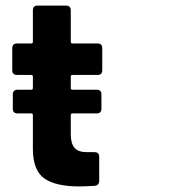

<svg xmlns="http://www.w3.org/2000/svg" viewBox="-20 -670 640 689"><path d="M330 -401H240Q234 -401 234 -395V-354Q234 -348 240 -348H327Q344 -348 344 -331V-280Q344 -263 327 -263H240Q234 -263 234 -257V-188Q234 -155 247.5 -139.5Q261 -124 291 -124H319Q336 -124 336 -107V-21Q336 -5 319 -3Q281 -1 264 -1Q181 -1 140 -29Q99 -57 98 -133V-257Q98 -263 92 -263H43Q26 -263 26 -280V-331Q26 -348 43 -348H92Q98 -348 98 -354V-395Q98 -401 92 -401H41Q24 -401 24 -418V-497Q24 -514 41 -514H92Q98 -514 98 -520V-633Q98 -650 115 -650H217Q234 -650 234 -633V-520Q234 -514 240 -514H330Q347 -514 347 -497V-418Q347 -401 330 -401Z"/></svg>

Font: Barlow
Style: Bold
Weight: 700
Designer: Jeremy Tribby
Foundry: Jeremy Tribby
Version: Version 1.101 August 23, 2024